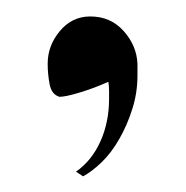

<svg xmlns="http://www.w3.org/2000/svg" viewBox="-20 -120 230 238"><path d="M150.4 -26.4Q150.4 -4.9 144 15.1Q137.7 35.2 127.9 52.2Q118.2 69.3 106 81.1Q93.8 92.8 83 98.6L74.2 92.8Q93.8 79.1 104.5 55.2Q115.2 31.2 115.2 2.9Q115.2 -2 115.2 -7.8Q115.2 -13.7 114.3 -18.6Q96.7 -10.7 79.1 -5.4Q61.5 0 53.7 0Q43.9 -2.9 41.5 -15.6Q39.1 -28.3 39.1 -41Q39.1 -63.5 54.2 -81.5Q69.3 -99.6 91.8 -99.6Q117.2 -99.6 133.3 -81.5Q149.4 -63.5 150.4 -41Z"/></svg>

Font: Padauk GrcRegTest
Style: Regular
Weight: 500
Designer: Debbi Hosken
Foundry: SIL
Version: Version 2.0